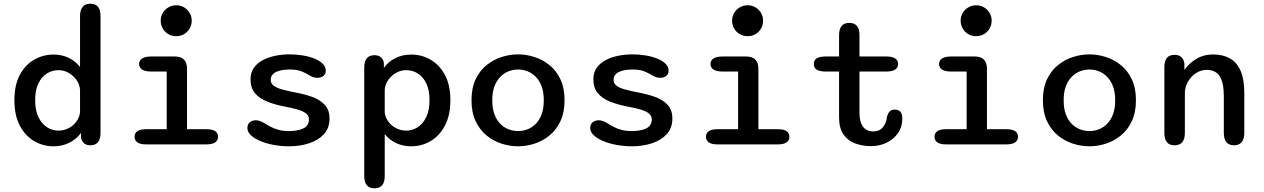

<svg xmlns="http://www.w3.org/2000/svg" viewBox="-20 -782 6849 1040"><path d="M469 5Q430 5 419 -33.5L418.5 -62Q394.5 -28.5 355.8 -9Q317 10.5 270 10.5Q214 10.5 165.5 -17.5Q117 -45.5 87.5 -101.2Q58 -157 58 -239Q58 -321.5 87.5 -376.5Q117 -431.5 165.5 -459Q214 -486.5 270 -486.5Q315 -486.5 352.5 -468.5Q390 -450.5 413.5 -419V-695.5Q413.5 -728 427.8 -745Q442 -762 469 -762Q524.5 -762 524.5 -695.5V-62Q524.5 5 469 5ZM413.5 -174V-295.5Q411.5 -325 394.2 -349Q377 -373 351.5 -387.5Q326 -402 297.5 -402Q263 -402 234.2 -384.2Q205.5 -366.5 188 -330.5Q170.5 -294.5 170.5 -239Q170.5 -185 188 -148.2Q205.5 -111.5 234.2 -93Q263 -74.5 297.5 -74.5Q325.5 -74.5 350.8 -87.2Q376 -100 393.2 -122.8Q410.5 -145.5 413.5 -174Z M770 -82H883V-394.5H799.5Q767 -394.5 750.2 -405Q733.5 -415.5 733.5 -435.5Q733.5 -455 750.2 -465.5Q767 -476 799.5 -476H926.5Q993 -476 993 -409.5V-82H1099.5Q1130.5 -82 1145.8 -71.5Q1161 -61 1161 -41Q1161 -21.5 1145.8 -10.8Q1130.5 0 1099.5 0H770Q739.5 0 724.2 -10.8Q709 -21.5 709 -41Q709 -61 724.2 -71.5Q739.5 -82 770 -82ZM850.5 -670Q850.5 -693 861.8 -712Q873 -731 892.2 -742.2Q911.5 -753.5 934.5 -753.5Q958 -753.5 977 -742.2Q996 -731 1007.2 -712Q1018.5 -693 1018.5 -670Q1018.5 -646.5 1007.2 -627.2Q996 -608 977 -597Q958 -586 934.5 -586Q911.5 -586 892.2 -597Q873 -608 861.8 -627.2Q850.5 -646.5 850.5 -670Z M1545.5 10.5Q1503.5 10.5 1463 3Q1422.5 -4.5 1390.2 -18Q1358 -31.5 1339 -49.5Q1320 -67.5 1320 -88.5Q1320 -108.5 1333 -119.5Q1346 -130.5 1366.5 -130.5Q1377 -130.5 1388 -126.5Q1399 -122.5 1413 -114.5Q1428.5 -104.5 1447 -94.8Q1465.5 -85 1489.5 -78.5Q1513.5 -72 1545.5 -72Q1594.5 -72 1624 -86.8Q1653.5 -101.5 1653.5 -135.5Q1653.5 -155.5 1637.2 -168Q1621 -180.5 1592.2 -188.8Q1563.5 -197 1526 -204Q1472.5 -214 1429.5 -230.8Q1386.5 -247.5 1361.8 -276.5Q1337 -305.5 1337 -352Q1337 -389 1355.2 -414.8Q1373.5 -440.5 1404 -456.5Q1434.5 -472.5 1472 -480Q1509.5 -487.5 1547.5 -487.5Q1584.5 -487.5 1619.8 -481.8Q1655 -476 1683 -464.8Q1711 -453.5 1727.8 -437Q1744.5 -420.5 1744.5 -399.5Q1744.5 -380.5 1731.8 -370.5Q1719 -360.5 1699.5 -360.5Q1687.5 -360.5 1677.5 -363.8Q1667.5 -367 1656 -373.5Q1641.5 -383.5 1616 -394.5Q1590.5 -405.5 1549 -405.5Q1532.5 -405.5 1514.8 -403.2Q1497 -401 1481.2 -394.8Q1465.5 -388.5 1456 -377.5Q1446.5 -366.5 1446.5 -349.5Q1446.5 -330 1462.2 -318Q1478 -306 1505.5 -298.2Q1533 -290.5 1568 -283.5Q1622.5 -274 1667.2 -258.5Q1712 -243 1738.5 -215Q1765 -187 1765 -140Q1765 -88.5 1734.5 -55.2Q1704 -22 1654.2 -5.8Q1604.5 10.5 1545.5 10.5Z M1953 -416.5Q1953 -483 2008.5 -483Q2028 -483 2041.5 -473.2Q2055 -463.5 2059 -443.5L2059.5 -414Q2083 -448 2121.5 -467.2Q2160 -486.5 2207.5 -486.5Q2263.5 -486.5 2311.8 -459Q2360 -431.5 2389.8 -376.5Q2419.5 -321.5 2419.5 -239Q2419.5 -157 2389.8 -101.2Q2360 -45.5 2311.8 -17.5Q2263.5 10.5 2207.5 10.5Q2162.5 10.5 2125 -7.2Q2087.5 -25 2064 -56V171.5Q2064 238 2008.5 238Q1953 238 1953 171.5ZM2064 -172.5Q2067.5 -144.5 2084.5 -122Q2101.5 -99.5 2126.8 -87Q2152 -74.5 2180 -74.5Q2214 -74.5 2242.8 -93Q2271.5 -111.5 2289 -148.2Q2306.5 -185 2306.5 -239Q2306.5 -294.5 2289 -330.5Q2271.5 -366.5 2242.8 -384.2Q2214 -402 2180 -402Q2152 -402 2126.5 -388Q2101 -374 2084 -350.5Q2067 -327 2064 -298Z M2786.5 10.5Q2741.5 10.5 2697 -3.8Q2652.5 -18 2615.5 -48.2Q2578.5 -78.5 2556.2 -125.8Q2534 -173 2534 -239Q2534 -305 2556.2 -352.2Q2578.5 -399.5 2615.5 -429.2Q2652.5 -459 2697 -473.2Q2741.5 -487.5 2786.5 -487.5Q2830.5 -487.5 2875 -473.2Q2919.5 -459 2956.5 -429.2Q2993.5 -399.5 3015.8 -352.2Q3038 -305 3038 -239Q3038 -173 3015.8 -125.8Q2993.5 -78.5 2956.5 -48.2Q2919.5 -18 2875 -3.8Q2830.5 10.5 2786.5 10.5ZM2786.5 -72Q2812 -72 2836.5 -81.2Q2861 -90.5 2881.2 -110.5Q2901.5 -130.5 2913.5 -162.2Q2925.5 -194 2925.5 -239Q2925.5 -283.5 2913.5 -315Q2901.5 -346.5 2881.2 -366.8Q2861 -387 2836.5 -396.2Q2812 -405.5 2786.5 -405.5Q2761 -405.5 2736 -396.2Q2711 -387 2690.8 -366.8Q2670.5 -346.5 2658.5 -315Q2646.5 -283.5 2646.5 -239Q2646.5 -194 2658.5 -162.2Q2670.5 -130.5 2690.8 -110.5Q2711 -90.5 2736 -81.2Q2761 -72 2786.5 -72Z M3402.5 10.5Q3360.5 10.5 3320 3Q3279.5 -4.5 3247.2 -18Q3215 -31.5 3196 -49.5Q3177 -67.5 3177 -88.5Q3177 -108.5 3190 -119.5Q3203 -130.5 3223.5 -130.5Q3234 -130.5 3245 -126.5Q3256 -122.5 3270 -114.5Q3285.5 -104.5 3304 -94.8Q3322.5 -85 3346.5 -78.5Q3370.5 -72 3402.5 -72Q3451.5 -72 3481 -86.8Q3510.5 -101.5 3510.5 -135.5Q3510.5 -155.5 3494.2 -168Q3478 -180.5 3449.2 -188.8Q3420.5 -197 3383 -204Q3329.5 -214 3286.5 -230.8Q3243.5 -247.5 3218.8 -276.5Q3194 -305.5 3194 -352Q3194 -389 3212.2 -414.8Q3230.5 -440.5 3261 -456.5Q3291.5 -472.5 3329 -480Q3366.5 -487.5 3404.5 -487.5Q3441.5 -487.5 3476.8 -481.8Q3512 -476 3540 -464.8Q3568 -453.5 3584.8 -437Q3601.5 -420.5 3601.5 -399.5Q3601.5 -380.5 3588.8 -370.5Q3576 -360.5 3556.5 -360.5Q3544.5 -360.5 3534.5 -363.8Q3524.5 -367 3513 -373.5Q3498.5 -383.5 3473 -394.5Q3447.5 -405.5 3406 -405.5Q3389.5 -405.5 3371.8 -403.2Q3354 -401 3338.2 -394.8Q3322.5 -388.5 3313 -377.5Q3303.5 -366.5 3303.5 -349.5Q3303.5 -330 3319.2 -318Q3335 -306 3362.5 -298.2Q3390 -290.5 3425 -283.5Q3479.5 -274 3524.2 -258.5Q3569 -243 3595.5 -215Q3622 -187 3622 -140Q3622 -88.5 3591.5 -55.2Q3561 -22 3511.2 -5.8Q3461.5 10.5 3402.5 10.5Z M3865 -82H3978V-394.5H3894.5Q3862 -394.5 3845.2 -405Q3828.5 -415.5 3828.5 -435.5Q3828.5 -455 3845.2 -465.5Q3862 -476 3894.5 -476H4021.5Q4088 -476 4088 -409.5V-82H4194.5Q4225.5 -82 4240.8 -71.5Q4256 -61 4256 -41Q4256 -21.5 4240.8 -10.8Q4225.5 0 4194.5 0H3865Q3834.5 0 3819.2 -10.8Q3804 -21.5 3804 -41Q3804 -61 3819.2 -71.5Q3834.5 -82 3865 -82ZM3945.5 -670Q3945.5 -693 3956.8 -712Q3968 -731 3987.2 -742.2Q4006.5 -753.5 4029.5 -753.5Q4053 -753.5 4072 -742.2Q4091 -731 4102.2 -712Q4113.5 -693 4113.5 -670Q4113.5 -646.5 4102.2 -627.2Q4091 -608 4072 -597Q4053 -586 4029.5 -586Q4006.5 -586 3987.2 -597Q3968 -608 3956.8 -627.2Q3945.5 -646.5 3945.5 -670Z M4452.5 -394.5Q4388 -394.5 4388 -435.5Q4388 -476 4452.5 -476H4525V-591.5Q4525 -658 4580.5 -658Q4635.5 -658 4635.5 -591.5V-476H4780Q4844.5 -476 4844.5 -435.5Q4844.5 -394.5 4780 -394.5H4635.5V-172.5Q4635.5 -135.5 4645.2 -112.8Q4655 -90 4671.8 -80Q4688.5 -70 4710 -70Q4743 -70 4762.2 -92.5Q4781.5 -115 4785 -151.5Q4789 -166.5 4798.2 -177.5Q4807.5 -188.5 4827 -188.5Q4846 -188.5 4856.8 -177.2Q4867.5 -166 4867.5 -140Q4867.5 -94.5 4844 -60.8Q4820.5 -27 4782 -8.8Q4743.5 9.5 4698 9.5Q4652 9.5 4612.5 -5Q4573 -19.5 4549 -53.5Q4525 -87.5 4525 -146V-394.5Z M5103 -82H5216V-394.5H5132.5Q5100 -394.5 5083.2 -405Q5066.5 -415.5 5066.5 -435.5Q5066.5 -455 5083.2 -465.5Q5100 -476 5132.5 -476H5259.5Q5326 -476 5326 -409.5V-82H5432.5Q5463.5 -82 5478.8 -71.5Q5494 -61 5494 -41Q5494 -21.5 5478.8 -10.8Q5463.5 0 5432.5 0H5103Q5072.5 0 5057.2 -10.8Q5042 -21.5 5042 -41Q5042 -61 5057.2 -71.5Q5072.5 -82 5103 -82ZM5183.5 -670Q5183.5 -693 5194.8 -712Q5206 -731 5225.2 -742.2Q5244.5 -753.5 5267.5 -753.5Q5291 -753.5 5310 -742.2Q5329 -731 5340.2 -712Q5351.5 -693 5351.5 -670Q5351.5 -646.5 5340.2 -627.2Q5329 -608 5310 -597Q5291 -586 5267.5 -586Q5244.5 -586 5225.2 -597Q5206 -608 5194.8 -627.2Q5183.5 -646.5 5183.5 -670Z M5881.5 10.5Q5836.5 10.5 5792 -3.8Q5747.5 -18 5710.5 -48.2Q5673.5 -78.5 5651.2 -125.8Q5629 -173 5629 -239Q5629 -305 5651.2 -352.2Q5673.5 -399.5 5710.5 -429.2Q5747.5 -459 5792 -473.2Q5836.5 -487.5 5881.5 -487.5Q5925.5 -487.5 5970 -473.2Q6014.5 -459 6051.5 -429.2Q6088.5 -399.5 6110.8 -352.2Q6133 -305 6133 -239Q6133 -173 6110.8 -125.8Q6088.5 -78.5 6051.5 -48.2Q6014.5 -18 5970 -3.8Q5925.5 10.5 5881.5 10.5ZM5881.5 -72Q5907 -72 5931.5 -81.2Q5956 -90.5 5976.2 -110.5Q5996.5 -130.5 6008.5 -162.2Q6020.5 -194 6020.5 -239Q6020.5 -283.5 6008.5 -315Q5996.5 -346.5 5976.2 -366.8Q5956 -387 5931.5 -396.2Q5907 -405.5 5881.5 -405.5Q5856 -405.5 5831 -396.2Q5806 -387 5785.8 -366.8Q5765.5 -346.5 5753.5 -315Q5741.5 -283.5 5741.5 -239Q5741.5 -194 5753.5 -162.2Q5765.5 -130.5 5785.8 -110.5Q5806 -90.5 5831 -81.2Q5856 -72 5881.5 -72Z M6665 5Q6609 5 6609 -62V-261.5Q6609 -333 6587.2 -368.2Q6565.5 -403.5 6515.5 -403.5Q6492 -403.5 6470.8 -393Q6449.5 -382.5 6433.2 -364.8Q6417 -347 6407.5 -324.2Q6398 -301.5 6398 -277.5V-62Q6398 5 6342 5Q6287 5 6287 -62V-418.5Q6287 -485 6342 -485Q6387.5 -485 6395.5 -439V-403Q6420 -439 6460 -463Q6500 -487 6551.5 -487Q6603.5 -487 6641.5 -466Q6679.5 -445 6699.8 -398.8Q6720 -352.5 6720 -277.5V-62Q6720 -29.5 6705.8 -12.2Q6691.5 5 6665 5Z"/></svg>

Font: Sono Monospace Medium
Style: Regular
Weight: 500
Designer: Tyler Finck
Foundry: Tyler Finck
Version: Version 2.112